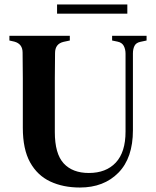

<svg xmlns="http://www.w3.org/2000/svg" viewBox="-20 -821 696 858"><path d="M337 17Q262 17 204.5 -10Q147 -37 114.5 -95.5Q82 -154 82 -250V-358Q82 -414 82 -471Q82 -528 81 -586Q81 -625 44 -635L22 -640V-661H292V-640L264 -634Q226 -625 226 -584Q225 -528 225 -471.5Q225 -415 225 -358V-231Q225 -134 264.5 -91Q304 -48 377 -48Q454 -48 497.5 -94.5Q541 -141 541 -233V-581Q541 -601 533 -616Q525 -631 505 -635L481 -640V-661H635V-640L607 -634Q588 -630 581 -616Q574 -602 574 -582V-239Q574 -115 509 -49Q444 17 337 17ZM235 -760V-801H549V-760Z"/></svg>

Font: DM Serif Text
Style: Regular
Weight: 400
Designer: Colophon Foundry, Frank Grießhammer
Foundry: Colophon Foundry
Version: Version 5.200; ttfautohint (v1.8.3)